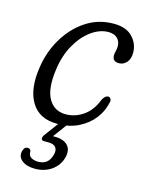

<svg xmlns="http://www.w3.org/2000/svg" viewBox="-104 -517 607 794"><g transform="rotate(15 200.0 -120.0)"><path d="M272 -413Q235 -413 198.8 -387Q162.5 -361 136 -313.8Q109.5 -266.5 101.5 -203.5Q90.5 -121 114.8 -79.8Q139 -38.5 188 -38.5Q227.5 -38.5 262.5 -62.5Q297.5 -86.5 316.5 -136Q327 -155 339.5 -155Q346.5 -155 350.8 -148Q355 -141 350 -126.5Q343 -94.5 319.8 -63.5Q296.5 -32.5 257.2 -12Q218 8.5 163.5 8.5Q87 8.5 53.2 -47.2Q19.5 -103 34 -197.5Q44 -267 78.8 -325Q113.5 -383 166.2 -417.5Q219 -452 284 -452Q338 -452 365 -423.2Q392 -394.5 392 -356.5Q392 -329.5 378.5 -314.5Q365 -299.5 346 -299.5Q317.5 -299.5 318 -326.5Q318 -335.5 320.8 -345Q323.5 -354.5 323.5 -365.5Q323.5 -387 309.8 -400Q296 -413 272 -413ZM181 -8.5H213.5L161 62.5Q164.5 62.5 168 62.5Q206.5 62.5 224.5 81.5Q242.5 100.5 233.5 134.5Q224 169.5 194 190.8Q164 212 123 212Q87.5 212 67.2 195.8Q47 179.5 53.5 155Q58.5 136 73 136Q85.5 136 87 148.5Q86.5 166 99 173.2Q111.5 180.5 128.5 180.5Q173 180.5 184.5 135Q190 115.5 181.2 103.8Q172.5 92 150 92H131.5Q120 92 119 84.2Q118 76.5 125.5 66.5Z"/></g></svg>

Font: Fraunces 72pt SuperSoft Light
Style: Italic
Weight: 300
Italic angle: -16°
Version: Version 1.000;[b76b70a41]